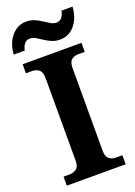

<svg xmlns="http://www.w3.org/2000/svg" viewBox="-172 -995 746 1061"><g transform="rotate(-20 200.5 -464.5)"><path d="M28 0V-53H64Q86 -53 103.5 -65.5Q121 -78 121 -111V-600Q121 -636 103.5 -648.5Q86 -661 64 -661H28V-714H374V-661H336Q312 -661 296 -648Q280 -635 280 -599V-112Q280 -79 296.5 -66Q313 -53 336 -53H374V0ZM271 -771Q244 -771 222 -780.5Q200 -790 181.5 -802.5Q163 -815 146.5 -824.5Q130 -834 114 -834Q92 -834 80 -817.5Q68 -801 65 -781H0Q2 -822 18.5 -855.5Q35 -889 62.5 -909Q90 -929 126 -929Q153 -929 175 -919.5Q197 -910 215.5 -897.5Q234 -885 250.5 -875.5Q267 -866 282 -866Q304 -866 316 -882.5Q328 -899 331 -919H396Q394 -879 378 -845Q362 -811 334.5 -791Q307 -771 271 -771Z"/></g></svg>

Font: Noto Serif
Style: Bold
Weight: 700
Designer: Monotype Design Team
Foundry: Monotype Imaging Inc.
Version: Version 2.014